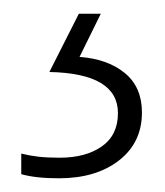

<svg xmlns="http://www.w3.org/2000/svg" viewBox="-20 -113 240 280"><path d="M187 51Q187 95 153.5 121Q120 147 66 147Q32 147 11 141V111Q23 114 36 115.5Q49 117 67 117Q105 117 128.5 100.5Q152 84 152 52Q152 -6 52 -8L95 -93H127L96 -30Q137 -27 162 -6.5Q187 14 187 51Z"/></svg>

Font: Noto Sans Kannada UI ExtraLight
Style: Regular
Weight: 200
Designer: Jelle Bosma - Monotype Design Team
Foundry: Monotype Imaging Inc.
Version: Version 2.005; ttfautohint (v1.8.4.7-5d5b)